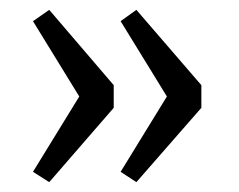

<svg xmlns="http://www.w3.org/2000/svg" viewBox="-20 -517 486 390"><path d="M225 -474 257 -497 389 -344V-298L257 -147L225 -168L319 -321ZM47 -474 80 -497 211 -344V-298L80 -147L47 -168L141 -321Z"/></svg>

Font: Fauna One
Style: Regular
Weight: 400
Version: Version 1.001